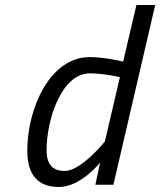

<svg xmlns="http://www.w3.org/2000/svg" viewBox="-20 -738 640 767"><path d="M399 -173C399 -173 305 -55 238 -55C188 -55 166 -85 166 -137C166 -261 226 -445 339 -445C393 -445 459 -430 459 -430L399 -173ZM525 -718 472 -492C472 -492 397 -510 339 -510C179 -510 89 -305 89 -136C89 -39 132 9 215 9C304 9 380 -89 380 -89L361 0H433L600 -718Z"/></svg>

Font: RazerF5
Style: Italic
Weight: 400
Foundry: Razer Inc.
Version: Version 2